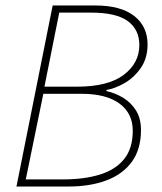

<svg xmlns="http://www.w3.org/2000/svg" viewBox="-20 -680 590 700"><path d="M40 0 172 -660H328Q420 -660 469 -622Q518 -584 518 -518Q518 -468 493.5 -432.5Q469 -397 434 -377Q399 -357 368 -352V-348Q400 -341 429 -323.5Q458 -306 476 -277Q494 -248 494 -206Q494 -136 461 -90.5Q428 -45 368.5 -22.5Q309 0 230 0ZM142 -364H260Q374 -364 431 -407Q488 -450 488 -516Q488 -572 446 -603Q404 -634 312 -634H196ZM74 -26H212Q287 -26 344 -43.5Q401 -61 432.5 -100Q464 -139 464 -203Q464 -267 415.5 -302.5Q367 -338 278 -338H138Z"/></svg>

Font: Source Sans 3
Style: Italic
Weight: 200
Italic angle: -11°
Designer: Paul D. Hunt
Foundry: Adobe
Version: Version 3.046;hotconv 1.0.118;makeotfexe 2.5.65603